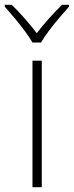

<svg xmlns="http://www.w3.org/2000/svg" viewBox="-47 -784 309 804"><path d="M128 0H89V-530H128ZM89 -606Q77 -627 56.5 -654.5Q36 -682 13.5 -709Q-9 -736 -27 -756V-764H2Q29 -738 57 -706Q85 -674 107 -645Q129 -674 157.5 -706Q186 -738 213 -764H242V-756Q224 -736 201 -709Q178 -682 157.5 -654.5Q137 -627 125 -606Z"/></svg>

Font: Noto Sans ExtraLight
Style: Regular
Weight: 200
Designer: Monotype Design Team
Foundry: Monotype Imaging Inc.
Version: Version 2.007